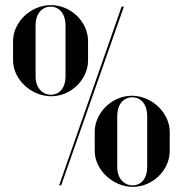

<svg xmlns="http://www.w3.org/2000/svg" viewBox="-20 -725 713 750"><path d="M31 -489C31 -415 102 -349 180 -349C257 -349 324 -414 324 -489V-564C324 -640 257 -705 179 -705C100 -705 31 -639 31 -564ZM119 -627C119 -670 143 -699 178 -699C212 -699 236 -670 236 -627V-426C236 -383 213 -355 179 -355C144 -355 119 -384 119 -426ZM219 -1 464 -699H455L211 -1ZM350 -135C350 -62 421 5 499 5C576 5 643 -60 643 -135V-210C643 -284 573 -351 495 -351C418 -351 350 -285 350 -210ZM438 -273C438 -316 462 -345 497 -345C531 -345 555 -316 555 -273V-72C555 -29 532 -1 498 -1C463 -1 438 -30 438 -72Z"/></svg>

Font: Moniqa SemBd Display
Style: Regular
Weight: 600
Designer: Rajesh Rajput
Foundry: Rajesh Rajput
Version: Version 1.000